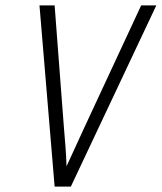

<svg xmlns="http://www.w3.org/2000/svg" viewBox="-20 -690 598 710"><path d="M182 0 126 -670H182L216 -223Q219 -186 222 -149Q225 -112 226 -75Q243 -112 260 -149Q277 -186 294 -223L502 -670H558L242 0Z"/></svg>

Font: Lode Dark
Style: Italic
Weight: 400
Italic angle: -11°
Monospace: yes
Designer: Belleve Invis
Foundry: Belleve Invis
Version: Version 29.2.0; ttfautohint (v1.8.3)